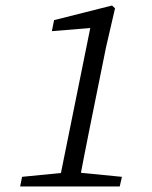

<svg xmlns="http://www.w3.org/2000/svg" viewBox="-20 -676 550 696"><path d="M176 -603 168 -563 337 -577 313 -603 191 0H264C277 -70 291 -141 305 -211L364 -503L397 -646L386 -656L176 -603ZM269 -50H212L60 -35L53 0H414L422 -35L269 -50Z"/></svg>

Font: Source Serif Variable
Style: Italic
Weight: 389
Italic angle: -12°
Designer: Frank Grießhammer
Foundry: Adobe Systems Incorporated
Version: Version 3.001;hotconv 1.0.111;makeotfexe 2.5.65597